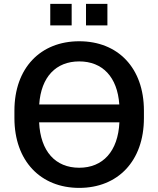

<svg xmlns="http://www.w3.org/2000/svg" viewBox="-20 -937 798 968"><path d="M379.4 10.3C573.2 10.3 705.6 -124 705.6 -341.8V-378.9C705.6 -595.2 574.2 -729 379.4 -729C184.6 -729 52.7 -594.7 52.7 -378.9V-341.8C52.7 -125 185.1 10.3 379.4 10.3ZM379.4 -91.3C259.8 -91.3 184.1 -173.3 177.2 -320.3H582C575.2 -173.8 498.5 -91.3 379.4 -91.3ZM379.4 -627.4C496.6 -627.4 571.8 -549.3 581.5 -410.2H177.7C187 -549.8 262.7 -627.4 379.4 -627.4ZM521.5 -809.1V-917.5H413.6V-809.1ZM341.3 -809.1V-917.5H233.4V-809.1Z"/></svg>

Font: Winston Medium
Style: Regular
Weight: 500
Designer: Vernon Adams, Kim Jin-seong, David Berlow, Cristiano Sobral
Foundry: The Winston Project Authors
Version: Version 3.004